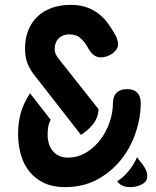

<svg xmlns="http://www.w3.org/2000/svg" viewBox="-20 -760 640 790"><path d="M566.5 -83.5Q577.3 -69.3 581.7 -57.8Q586.1 -46.3 586.1 -36.5Q586.1 -12.9 563.9 -1.5Q541.6 10 516.2 10Q499.7 10 487.4 5.4Q475.2 0.7 466.6 -8.8L462.3 -14Q486.6 -29.4 508.6 -55.7Q530.6 -82.1 543.7 -113.2ZM120.5 -452.1Q104.1 -472.8 93.5 -498.4Q83 -524 83 -561.8Q83 -601.9 96.2 -635Q109.4 -668.1 133.8 -691.5Q158.2 -714.9 192.8 -727.4Q227.4 -740 269.8 -740Q306.2 -740 334.3 -730.6Q362.3 -721.3 384.2 -704.7Q406.1 -688.2 423.5 -664.6Q440.9 -641.1 456.3 -612.7Q460.7 -603.2 463.3 -594.7Q465.8 -586.3 465.8 -579.2Q465.8 -566.7 459.1 -556.5Q452.3 -546.4 441.7 -539.1Q431 -531.9 418.5 -527.8Q406 -523.8 394.5 -523.8Q378.6 -523.8 365.4 -533.9Q352.3 -544 340.2 -566.1Q329.2 -587 311.6 -602.7Q294.1 -618.5 265.8 -618.5Q237.7 -618.5 221.4 -602.1Q205.1 -585.8 205.1 -559.9Q205.1 -544.1 210.7 -534.2Q216.2 -524.4 225.4 -512.9L385.5 -310.8Q383.7 -274.6 361.9 -248.2Q340.2 -221.7 313.1 -205.1ZM188.7 -267Q180.8 -252.9 178.4 -237.4Q175.9 -222 175.9 -205Q175.9 -186.7 180.9 -169.8Q185.8 -152.8 196.1 -140Q206.3 -127.1 222 -119.3Q237.7 -111.5 259.2 -111.5Q300.1 -111.5 334.4 -132.3Q368.7 -153.1 393.1 -185.5Q417.6 -217.9 431.1 -257.2Q444.6 -296.5 444.6 -333.9Q444.6 -364.3 460.1 -378.8Q475.6 -393.3 503 -393.3Q530.6 -393.3 544.9 -378.5Q559.1 -363.7 559.1 -335.5Q559.1 -276.6 538.6 -215Q518.1 -153.4 478.4 -103.4Q438.7 -53.3 380.6 -21.6Q322.5 10 246.6 10Q198.4 10 162.4 -6.7Q126.4 -23.4 102.1 -52.8Q77.9 -82.2 66.1 -122.6Q54.4 -163 54.4 -209.4Q54.4 -255 65.3 -294.7Q76.3 -334.4 103.4 -376.3Z"/></svg>

Font: Maple Mono
Style: Regular
Weight: 400
Monospace: yes
Designer: subframe7536
Version: Version 7.300